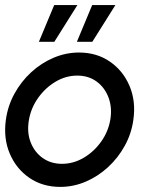

<svg xmlns="http://www.w3.org/2000/svg" viewBox="-28 -720 608 753"><path d="M208 13Q139 13 87.2 -22.5Q35.5 -58 10.2 -117.8Q-15 -177.5 -5 -250Q2.5 -305 28.8 -352.8Q55 -400.5 94.5 -436.8Q134 -473 182.2 -493.5Q230.5 -514 282 -514Q351 -514 402.8 -478.5Q454.5 -443 480 -383Q505.5 -323 495 -250Q487.5 -195.5 461.2 -148Q435 -100.5 395.5 -64.2Q356 -28 308 -7.5Q260 13 208 13ZM215 -77.5Q260 -77.5 300.2 -101.2Q340.5 -125 368.5 -164.2Q396.5 -203.5 404.5 -250Q412.5 -297 398 -336.5Q383.5 -376 351.5 -399.8Q319.5 -423.5 275 -423.5Q230 -423.5 189.8 -399.5Q149.5 -375.5 121.5 -336Q93.5 -296.5 85.5 -250Q77 -201.5 92 -162.5Q107 -123.5 139.2 -100.5Q171.5 -77.5 215 -77.5ZM273.5 -556 333.5 -700H424.5L334 -556ZM124.5 -556 184.5 -700H275.5L185 -556Z"/></svg>

Font: Urbanist Medium
Style: Italic
Weight: 500
Italic angle: -8°
Designer: Corey Hu
Foundry: Corey Hu
Version: Version 1.330; ttfautohint (v1.8.4.7-5d5b)